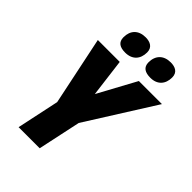

<svg xmlns="http://www.w3.org/2000/svg" viewBox="-264 -1048 1165 1165"><g transform="rotate(45 318.0 -465.5)"><path d="M473 -777C533 -777 566 -815 566 -872C566 -916 534 -931 495 -931C434 -931 399 -894 399 -836C399 -793 428 -777 473 -777ZM257 -777C318 -777 351 -815 351 -872C351 -916 318 -931 280 -931C218 -931 184 -894 184 -836C184 -793 212 -777 257 -777ZM120 0H301L360 -276L636 -714H438L305 -469L274 -714H86L178 -273Z"/></g></svg>

Font: Noto Sans UI SemiCondensed Black
Style: Italic
Weight: 900
Width: 4
Italic angle: -372°
Designer: Monotype Design Team
Foundry: Monotype Imaging Inc.
Version: Version 1.901